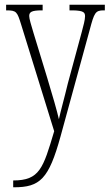

<svg xmlns="http://www.w3.org/2000/svg" viewBox="-20 -556 465 815"><path d="M36 210V239H39C150 239 187 204 237 23L361 -430C380 -502 385 -512 420 -512H425V-536H275V-512H290C335 -511 341 -503 341 -487C341 -471 334 -447 327 -420L268 -202C253 -139 238 -87 230 -50C222 -85 204 -148 180 -227L122 -417C112 -451 104 -476 104 -488C104 -505 114 -512 158 -512H161V-536H6V-512H8C50 -512 53 -506 70 -451L210 1C163 159 148 210 36 210Z"/></svg>

Font: Noto Serif Sinhala ExtraCondensed ExtraLight
Style: Regular
Weight: 200
Width: 2
Designer: Jelle Bosma - Monotype Design Team
Foundry: Monotype Imaging Inc.
Version: Version 2.007